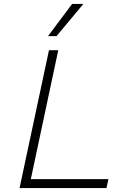

<svg xmlns="http://www.w3.org/2000/svg" viewBox="-20 -952 690 972"><path d="M79 0 228 -698H275L136 -45H529L519 0ZM223 -769 345 -932H402L266 -769Z"/></svg>

Font: Azeret Mono Thin Thin
Style: Italic
Weight: 250
Italic angle: -12°
Version: Version 1.002